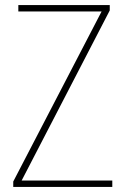

<svg xmlns="http://www.w3.org/2000/svg" viewBox="-20 -734 491 754"><path d="M32 -21 379 -689H52V-714H411V-693L65 -25H421V0H32Z"/></svg>

Font: Noto Sans Georgian Thin Narrow
Style: Regular
Weight: 250
Width: 4
Designer: Monotype Design team
Foundry: Monotype Imaging Inc.
Version: Version 1.000